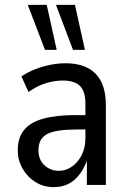

<svg xmlns="http://www.w3.org/2000/svg" viewBox="-20 -760 522 789"><path d="M201 9Q159 9 125.5 -12Q92 -33 72.5 -67.5Q53 -102 53 -142Q53 -194 78.5 -225.5Q104 -257 156.5 -272Q209 -287 290 -287H343V-228H300Q255 -228 224 -223.5Q193 -219 174.5 -209.5Q156 -200 147 -183.5Q138 -167 138 -143Q138 -104 162.5 -81Q187 -58 223 -58Q250 -58 275 -75Q300 -92 315.5 -122.5Q331 -153 331 -192V-334Q331 -385 308.5 -407Q286 -429 238 -429Q205 -429 169.5 -418.5Q134 -408 97 -382L68 -446Q95 -464 124.5 -475.5Q154 -487 186 -493.5Q218 -500 249 -500Q303 -500 340 -481Q377 -462 396 -424Q415 -386 415 -327V0H337V-106H339Q328 -72 308.5 -45.5Q289 -19 262.5 -5Q236 9 201 9ZM280 -555 210 -740H288L329 -555ZM165 -555 94 -740H172L213 -555Z"/></svg>

Font: Nunito Sans 10pt Condensed Medium
Style: Regular
Weight: 500
Width: 3
Designer: Vernon Adams
Foundry: Vernon Adams
Version: Version 3.101;gftools[0.9.27]